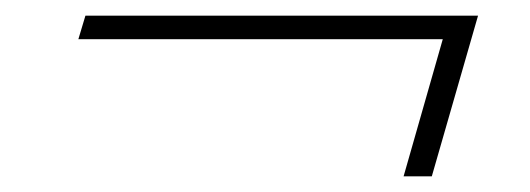

<svg xmlns="http://www.w3.org/2000/svg" viewBox="-20 -390 676 245"><path d="M89 -370H590L531 -165H495L545 -340H80Z"/></svg>

Font: Playfair Display SC Black
Style: Italic
Weight: 900
Italic angle: -14°
Designer: Claus Eggers Sørensen
Foundry: Claus Eggers Sørensen
Version: Version 1.200; ttfautohint (v1.6)